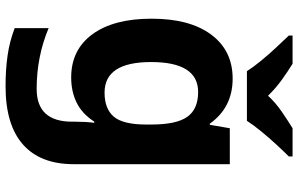

<svg xmlns="http://www.w3.org/2000/svg" viewBox="-206 -600 1046 673"><g transform="rotate(90 316.5 -263.0)"><path d="M255 -556Q356 -556 413 -476H417L429 -546H555V1Q555 118 486 179Q417 240 282 240Q224 240 174.5 233Q125 226 78 208V89Q178 131 291 131Q406 131 406 7V-4Q406 -20 407 -38.5Q408 -57 410 -71H406Q378 -28 339 -9Q300 10 251 10Q154 10 99.5 -64.5Q45 -139 45 -272Q45 -406 101 -481Q157 -556 255 -556ZM302 -435Q197 -435 197 -270Q197 -107 304 -107Q361 -107 388.5 -139.5Q416 -172 416 -253V-271Q416 -359 389 -397Q362 -435 302 -435ZM229 -606Q215 -628 192.5 -655.5Q170 -683 146 -708.5Q122 -734 104 -753V-766H203Q229 -750 259 -728.5Q289 -707 315 -680Q340 -707 371.5 -728.5Q403 -750 429 -766H528V-753Q510 -735 486 -709Q462 -683 439.5 -655.5Q417 -628 403 -606Z"/></g></svg>

Font: Noto Sans
Style: Bold
Weight: 700
Designer: Monotype Design Team
Foundry: Monotype Imaging Inc.
Version: Version 2.000;GOOG;noto-source:20170915:90ef993387c0; ttfaut